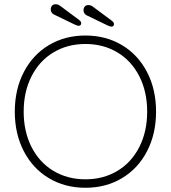

<svg xmlns="http://www.w3.org/2000/svg" viewBox="-20 -878 808 908"><path d="M384 10Q287 10 211 -35.5Q135 -81 92.5 -163Q50 -245 50 -350Q50 -455 92.5 -537Q135 -619 211 -664.5Q287 -710 384 -710Q481 -710 557 -664.5Q633 -619 675.5 -537Q718 -455 718 -350Q718 -245 675.5 -163Q633 -81 557 -35.5Q481 10 384 10ZM384 -670Q299 -670 232.5 -630Q166 -590 129 -517Q92 -444 92 -350Q92 -256 129 -183Q166 -110 232.5 -70Q299 -30 384 -30Q469 -30 535.5 -70Q602 -110 639 -183Q676 -256 676 -350Q676 -444 639 -517Q602 -590 535.5 -630Q469 -670 384 -670ZM331 -763 234 -810Q220 -818 220 -834Q220 -844 226 -851Q232 -858 243 -858Q255 -858 265 -850L355 -783Q364 -776 364 -768Q364 -763 361 -759.5Q358 -756 352 -756Q345 -756 331 -763ZM486 -759 389 -806Q375 -814 375 -830Q375 -840 381 -847Q387 -854 398 -854Q410 -854 420 -846L510 -779Q519 -772 519 -764Q519 -759 516 -755.5Q513 -752 507 -752Q500 -752 486 -759Z"/></svg>

Font: Quicksand Light
Style: Regular
Weight: 300
Designer: Andrew Paglinawan
Foundry: Andrew Paglinawan
Version: Version 3.000